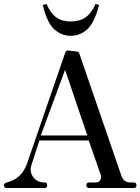

<svg xmlns="http://www.w3.org/2000/svg" viewBox="-40 -945 706 965"><path d="M315 -765Q270 -765 233.5 -797Q197 -829 175 -920L194 -925Q214 -878 243 -857.5Q272 -837 315 -837Q359 -837 389 -857Q419 -877 440 -925L458 -920Q434 -829 398 -797Q362 -765 315 -765ZM-6 0Q-20 0 -20 -14Q-20 -24 -6 -28Q69 -46 96 -123L288 -681Q294 -694 304 -691L348 -686Q358 -683 359 -675L571 -59Q583 -28 613 -28H632Q646 -28 646 -14Q646 0 632 0H409Q394 0 394 -14Q394 -28 409 -28H443Q454 -28 461 -36Q468 -44 468 -55Q468 -61 467 -64L406 -239H158L119 -119Q114 -104 114 -94Q114 -67 133 -47.5Q152 -28 181 -28H186Q197 -28 197 -14Q197 0 186 0ZM165 -264H399L287 -594Z"/></svg>

Font: HK Venetian
Style: Regular
Weight: 400
Designer: Alfredo Marco Pradil
Foundry: Alfredo Marco Pradil
Version: Version 1.000;PS 001.000;hotconv 1.0.88;makeotf.lib2.5.64775